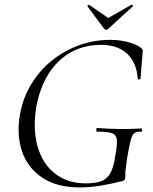

<svg xmlns="http://www.w3.org/2000/svg" viewBox="-20 -811 671 843"><path d="M330 12Q230 12 165.5 -31Q101 -74 76.5 -147Q52 -220 68 -310Q81 -382 117.5 -442Q154 -502 207.5 -545Q261 -588 326.5 -612Q392 -636 464 -636Q505 -636 541.5 -626.5Q578 -617 601 -600Q607 -593 607 -589Q607 -585 606 -577L597 -466Q596 -462 590.5 -462Q585 -462 585 -466Q579 -538 537.5 -576Q496 -614 424 -614Q349 -614 290.5 -581Q232 -548 194 -488Q156 -428 140 -346Q123 -245 145 -168Q167 -91 222 -48.5Q277 -6 356 -6Q397 -6 423 -15Q449 -24 464 -50Q479 -76 486 -126Q495 -174 493 -196.5Q491 -219 472 -226Q453 -233 407 -233Q402 -233 402.5 -241Q403 -249 407 -249Q460 -245 505 -244.5Q550 -244 600 -247Q603 -247 604 -240Q605 -233 600 -233Q580 -234 570 -226.5Q560 -219 553.5 -194Q547 -169 538 -116Q533 -83 531.5 -67Q530 -51 530.5 -43.5Q531 -36 529 -28Q528 -22 525.5 -20Q523 -18 517 -16Q471 -4 422.5 4Q374 12 330 12ZM437 -685 364 -783Q363 -785 366.5 -788Q370 -791 371 -790L455 -732L557 -790Q560 -792 562.5 -788.5Q565 -785 563 -783L456 -685Q446 -675 437 -685Z"/></svg>

Font: Cormorant
Style: Italic
Weight: 400
Italic angle: -10°
Designer: Christian Thalmann (Catharsis Fonts)
Foundry: Catharsis Fonts
Version: Version 4.000